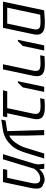

<svg xmlns="http://www.w3.org/2000/svg" viewBox="1096 -1776 706 2937"><g transform="rotate(90 1448.5 -307.0)"><path d="M4.4 0 137.2 -628.9Q153.3 -630.4 176.3 -632.3Q199.2 -634.3 225.3 -636Q251.5 -637.7 276.6 -638.9Q301.8 -640.1 321.8 -640.1Q355.5 -640.1 386.7 -637.2Q418 -634.3 442.9 -624.5Q467.8 -614.7 483.9 -594.2Q496.6 -581.5 502.9 -562.5Q509.3 -543.5 509.3 -521Q509.3 -506.3 507.3 -490Q505.4 -473.6 501 -453.1L404.8 0ZM96.7 -64.9H339.8L422.9 -455.6Q424.8 -465.8 426.5 -475.3Q428.2 -484.9 429 -492.7Q429.7 -500.5 429.7 -506.8Q429.7 -519 426.5 -530Q423.3 -541 417 -548.8Q406.7 -561 388.9 -566.4Q371.1 -571.8 349.4 -573Q327.6 -574.2 306.6 -574.2Q286.1 -574.2 261.2 -573Q236.3 -571.8 204.1 -569.3Z M588.4 -228 673.8 -630.4H752L683.1 -303.7L609.9 -228Z M962.4 0 1057.6 -449.7Q1060.5 -463.4 1062.5 -477.8Q1064.5 -492.2 1064.5 -502Q1064.5 -516.1 1061 -527.8Q1057.6 -539.6 1051.3 -547.9Q1046.9 -554.2 1039.6 -558.6Q1032.2 -563 1023.4 -565.9Q1009.8 -570.8 990 -572.5Q970.2 -574.2 953.1 -574.2Q934.6 -574.2 915 -573.5Q895.5 -572.8 873.3 -571.3Q851.1 -569.8 825.2 -568.4L837.4 -634.3Q872.1 -637.2 901.1 -638.7Q930.2 -640.1 956.5 -640.1Q1004.9 -640.1 1040.3 -635Q1075.7 -629.9 1102.5 -611.8Q1114.3 -604.5 1122.3 -594Q1130.4 -583.5 1135.3 -570.8Q1140.6 -559.6 1142.8 -546.9Q1145 -534.2 1145 -520Q1145 -505.4 1142.6 -487.1Q1140.1 -468.8 1135.7 -447.8L1040.5 0Z M1221.7 -228 1307.1 -630.4H1385.3L1316.4 -303.7L1243.2 -228Z M1361.3 0 1375 -64.9H1633.3L1715.3 -449.7Q1718.8 -463.4 1720.2 -475.3Q1721.7 -487.3 1721.7 -498.5Q1721.7 -517.6 1717 -530.3Q1712.4 -543 1702.1 -551.8Q1688 -566.4 1662.4 -570.6Q1636.7 -574.7 1612.3 -574.7Q1596.7 -574.7 1577.6 -574Q1558.6 -573.2 1537.4 -572Q1516.1 -570.8 1493.7 -569.3L1481.9 -567.9L1495.1 -633.8Q1526.9 -637.2 1556.2 -638.7Q1585.4 -640.1 1613.3 -640.1Q1661.1 -640.1 1694.8 -634.8Q1728.5 -629.4 1754.9 -613.3Q1772 -604 1781.5 -590.6Q1791 -577.1 1796.9 -559.6Q1799.8 -550.8 1801.3 -541.7Q1802.7 -532.7 1802.7 -520.5Q1802.7 -508.8 1801.8 -497.1Q1800.8 -485.4 1798.6 -473.4Q1796.4 -461.4 1793.9 -448.7L1711.9 -64.9H1773.4L1759.8 0Z M1809.1 25.9 1822.8 -39.6 1951.2 -59.6Q1966.3 -62 1981.2 -65.2Q1996.1 -68.4 2011.7 -72.3L1986.3 -30.8L1968.8 -630.4H2046.9L2054.2 -346.7V-94.2Q2093.3 -113.8 2123.8 -145Q2154.3 -176.3 2179.2 -217.3Q2197.3 -243.2 2213.4 -277.3Q2229.5 -311.5 2241.7 -351.1L2327.6 -630.4H2404.3L2318.8 -354Q2303.2 -303.2 2284.4 -258.1Q2265.6 -212.9 2240.2 -174.6Q2214.8 -136.2 2178.7 -105.5Q2138.2 -63 2082.8 -35.4Q2027.3 -7.8 1957.5 2.9Z M2337.9 0 2480 -467.3Q2483.9 -479.5 2486.8 -494.1Q2489.7 -508.8 2491.7 -522.5Q2493.7 -536.1 2493.7 -546.9Q2493.7 -556.2 2491.9 -570.8Q2490.2 -585.4 2488 -601.6Q2485.8 -617.7 2483.9 -631.3H2560.1Q2563 -617.7 2564.9 -604.5Q2566.9 -591.3 2567.4 -579.6Q2567.9 -574.2 2567.9 -569.6Q2567.9 -564.9 2567.9 -560.1H2572.8Q2598.6 -593.3 2636 -613.3Q2673.3 -633.3 2718.3 -636.7Q2745.1 -638.2 2765.4 -631.8Q2785.6 -625.5 2799.8 -613.8Q2825.7 -607.9 2839.8 -593Q2854 -578.1 2859.4 -557.4Q2864.7 -536.6 2864.7 -513.2Q2864.7 -491.2 2861.8 -466.8Q2858.9 -442.4 2852.1 -411.1L2764.6 0H2564.5L2577.6 -64.9H2699.7L2773.9 -412.6Q2777.8 -429.7 2780.3 -443.4Q2782.7 -457 2783.9 -469.5Q2785.2 -481.9 2785.2 -495.6Q2785.2 -514.6 2779.5 -531.2Q2773.9 -547.9 2760.5 -558.1Q2747.1 -568.4 2723.6 -568.8Q2695.3 -571.8 2669.4 -563.2Q2643.6 -554.7 2623.5 -540.5Q2606 -528.8 2591.1 -514.4Q2576.2 -500 2568.4 -488.3L2561 -477.1L2416 0Z"/></g></svg>

Font: Open Sans SemiCondensed
Style: Italic
Weight: 400
Width: 4
Italic angle: -12°
Designer: Monotype Design Team
Foundry: Monotype Imaging Inc.
Version: Version 3.000